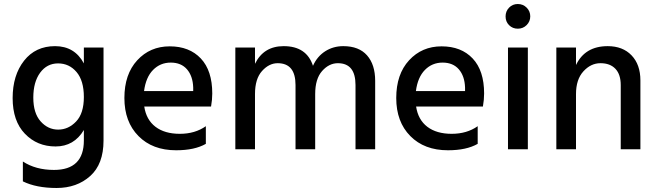

<svg xmlns="http://www.w3.org/2000/svg" viewBox="-20 -744 3275 957"><path d="M269.5 -428Q214 -428 180 -381.5Q146 -335 146 -257.5Q146 -180 182.5 -139Q219 -98 270 -98Q321 -98 359.5 -138.5Q398 -179 398 -260.5Q398 -342 361.5 -385Q325 -428 269.5 -428ZM496 -43Q496 74 429.5 133.5Q363 193 262 193Q161 193 94 160V61Q158 103 249 103Q398 103 398 -44V-96Q349 -14 257 -14Q165 -14 104 -77.5Q43 -141 43 -255Q43 -369 100 -441.5Q157 -514 254.5 -514Q352 -514 398 -428V-507H496Z M698 -290H943V-308Q941 -365 912 -398.5Q883 -432 831 -432Q779 -432 743 -395.5Q707 -359 698 -290ZM858 5Q740 5 670 -66Q600 -137 600 -255.5Q600 -374 664 -443.5Q728 -513 826 -513Q924 -513 981 -452.5Q1038 -392 1038 -278Q1038 -247 1032 -213H699Q709 -147 755 -112Q801 -77 876.5 -77Q952 -77 1006 -115V-27Q950 5 858 5Z M1850 0H1752V-320Q1752 -429 1664 -429Q1620 -429 1585.5 -390Q1551 -351 1551 -275V0H1453V-320Q1453 -429 1364 -429Q1321 -429 1286 -390Q1251 -351 1251 -275V0H1153V-507H1251V-426Q1294 -514 1394 -514Q1508 -514 1540 -416Q1561 -463 1601 -488.5Q1641 -514 1691 -514Q1769 -514 1809.5 -468Q1850 -422 1850 -341Z M2053 -290H2298V-308Q2296 -365 2267 -398.5Q2238 -432 2186 -432Q2134 -432 2098 -395.5Q2062 -359 2053 -290ZM2213 5Q2095 5 2025 -66Q1955 -137 1955 -255.5Q1955 -374 2019 -443.5Q2083 -513 2181 -513Q2279 -513 2336 -452.5Q2393 -392 2393 -278Q2393 -247 2387 -213H2054Q2064 -147 2110 -112Q2156 -77 2231.5 -77Q2307 -77 2361 -115V-27Q2305 5 2213 5Z M2561 -724Q2587 -724 2605 -706Q2623 -688 2623 -662.5Q2623 -637 2605 -619Q2587 -601 2561 -601Q2535 -601 2517.5 -618.5Q2500 -636 2500 -662Q2500 -688 2517.5 -706Q2535 -724 2561 -724ZM2611 0H2512V-507H2611Z M3172 0H3074V-320Q3074 -373 3047.5 -401Q3021 -429 2973 -429Q2925 -429 2888 -388.5Q2851 -348 2851 -275V0H2753V-507H2851V-420Q2896 -514 3009 -514Q3084 -514 3128 -468Q3172 -422 3172 -343Z"/></svg>

Font: Hind Guntur Medium
Style: Regular
Weight: 500
Designer: Manushi Parikh, Hitesh Malaviya
Foundry: Indian Type Foundry
Version: Version 1.000;PS 1.0;hotconv 1.0.86;makeotf.lib2.5.63406; tt